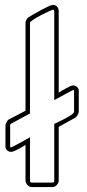

<svg xmlns="http://www.w3.org/2000/svg" viewBox="-20 -755 352 775"><path d="M21 -163Q21 -160 23 -160Q25 -160 36.5 -165.5Q48 -171 61 -178.5Q74 -186 86 -192.5Q98 -199 101 -201V-26Q101 -18 108 -18H192Q199 -18 199 -26V-255Q203 -257 216 -263Q229 -269 243 -276.5Q257 -284 268 -291.5Q279 -299 279 -305V-389Q279 -392 276 -392Q275 -392 264 -386Q253 -380 239.5 -373Q226 -366 214 -359Q202 -352 199 -351V-709Q199 -716 193 -716Q192 -716 177.5 -709.5Q163 -703 146 -694Q129 -685 115 -676Q101 -667 101 -663V-297L27 -257Q24 -255 22.5 -254Q21 -253 21 -248ZM2 -248Q2 -253 6.5 -262Q11 -271 16 -273L83 -308V-663Q83 -669 87 -676Q91 -683 96 -686Q103 -690 116.5 -698Q130 -706 145 -714Q160 -722 173.5 -728.5Q187 -735 194 -735Q205 -735 211 -727.5Q217 -720 217 -709V-381Q221 -384 229 -388.5Q237 -393 246 -398Q255 -403 262.5 -406.5Q270 -410 275 -410Q284 -410 291 -404Q298 -398 298 -389V-305Q298 -299 293.5 -291Q289 -283 284 -280L217 -243V-26Q217 -17 209.5 -8.5Q202 0 192 0H108Q98 0 90.5 -8.5Q83 -17 83 -26V-170Q78 -167 70.5 -162.5Q63 -158 54.5 -153.5Q46 -149 38 -145.5Q30 -142 25 -142Q16 -142 9 -148Q2 -154 2 -163Z"/></svg>

Font: RonaldsonGothicLicht
Style: Regular
Weight: 400
Designer: Mr. Robertson for MacKellar, Smiths & Jordan Co. Philadelphia
Foundry: CAT-Fonts Peter Wiegel
Version: 1.000